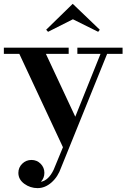

<svg xmlns="http://www.w3.org/2000/svg" viewBox="-20 -763 655 995"><path d="M174.8 211.9Q136.7 211.9 106 189.5Q75.2 167 75.2 132.8Q75.2 105 95.2 85.4Q115.2 65.9 143.1 65.9Q170.9 65.9 190.4 85.4Q210 105 210 132.8Q210 159.7 191.9 179.2Q231.4 171.9 257.8 117.2L306.2 0L80.1 -483.9H0V-516.1H335.9V-483.9H217.8L370.1 -158.2L501 -483.9H380.9V-516.1H615.2V-483.9H535.2L296.9 105Q280.3 153.3 246.8 182.6Q213.4 211.9 174.8 211.9ZM219.2 -608.9 356.9 -743.2 497.1 -608.9 488.8 -598.1 357.9 -663.1 229 -598.1Z"/></svg>

Font: Fin Serif Display
Style: Italic
Weight: 400
Designer: J. Blake Harris
Version: Version 1.006;FEAKit 1.0